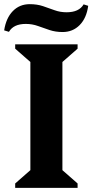

<svg xmlns="http://www.w3.org/2000/svg" viewBox="-45 -903 444 923"><path d="M28 0V-21L101 -85V-605L28 -669V-690H328V-669L255 -605V-85L328 -21V0ZM256 -749Q222 -749 193.5 -758.5Q165 -768 137.5 -778Q110 -788 79 -788Q20 -788 -2 -750L-25 -757Q-16 -816 16.5 -849.5Q49 -883 98 -883Q133 -883 161.5 -873.5Q190 -864 217 -854Q244 -844 275 -844Q335 -844 357 -882L379 -875Q371 -816 338 -782.5Q305 -749 256 -749Z"/></svg>

Font: Platypi SemiBold
Style: Regular
Weight: 600
Designer: David Sargent
Foundry: Bolt Cutter Type
Version: Version 1.200; ttfautohint (v1.8.4.7-5d5b)